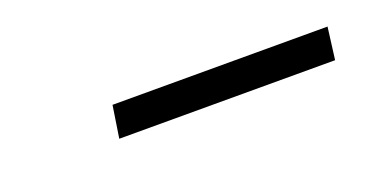

<svg xmlns="http://www.w3.org/2000/svg" viewBox="-21 -732 425 219"><g transform="rotate(-20 192.0 -622.5)"><path d="M103 -603 109 -642H370L365 -603Z"/></g></svg>

Font: Hanken Grotesk Light
Style: Italic
Weight: 300
Italic angle: -8°
Designer: Alfredo Marco Pradil
Foundry: Hanken Design Co.
Version: Version 3.013